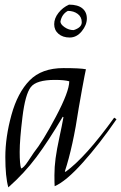

<svg xmlns="http://www.w3.org/2000/svg" viewBox="-20 -794 523 829"><path d="M254 -500Q326 -500 351 -495L345 -466Q336 -420 320 -328Q295 -160 260 -54L263 -52Q350 -115 473 -286L483 -279Q411 -174 338 -92.5Q265 -11 216 10Q215 -2 215 -37.5Q215 -73 220 -110.5Q225 -148 236.5 -201Q248 -254 254 -288L251 -290Q189 -185 137 -115.5Q85 -46 16 15Q3 -30 3 -116Q3 -202 29.5 -298Q56 -394 108 -447Q160 -500 254 -500ZM71 -67Q81 -67 103 -100.5Q125 -134 126 -135Q164 -182 221.5 -290.5Q279 -399 279 -443Q258 -449 217 -449Q137 -449 113 -418Q89 -387 77 -289Q65 -191 65 -138Q65 -85 71 -67ZM278 -774Q316 -774 335.5 -758Q355 -742 355 -714Q355 -686 333 -659Q311 -632 281 -632Q251 -632 232.5 -648Q214 -664 214 -689.5Q214 -715 232.5 -738.5Q251 -762 278 -774ZM298 -664Q333 -675 333 -698Q333 -721 315.5 -734Q298 -747 273 -747Q247 -733 241 -701Q241 -689 259 -676.5Q277 -664 298 -664Z"/></svg>

Font: Felipa
Style: Regular
Weight: 400
Designer: Javier Alcaraz
Foundry: Fontstage
Version: Version 1.001